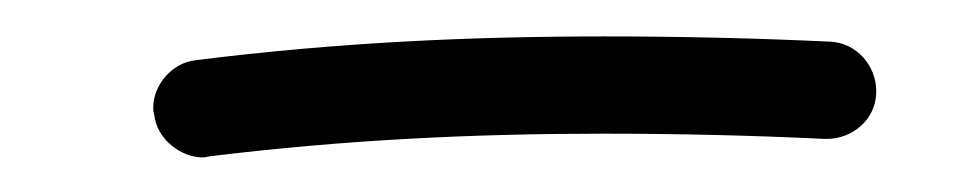

<svg xmlns="http://www.w3.org/2000/svg" viewBox="-20 -719 546 107"><path d="M65.9 -655.3C67.4 -641.1 81.1 -631.3 92.8 -631.3C93.8 -631.3 94.7 -631.3 96.2 -631.8C171.9 -641.1 243.7 -644.5 316.4 -644.5C356.9 -644.5 397.9 -643.6 439.5 -641.6H440.9C454.6 -641.6 467.8 -651.9 468.3 -667V-668.5C468.3 -682.1 457.5 -695.3 442.4 -695.8C399.9 -697.8 357.9 -698.7 316.4 -698.7C241.7 -698.7 167.5 -695.3 89.4 -685.5C75.2 -684.1 65.4 -670.9 65.4 -659.2C65.4 -657.7 65.4 -656.7 65.9 -655.3Z"/></svg>

Font: Mikhak Light
Style: Regular
Weight: 300
Designer: Amin Abedi
Version: Version 3.2